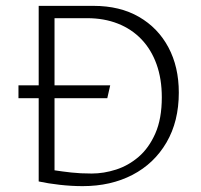

<svg xmlns="http://www.w3.org/2000/svg" viewBox="-20 -632 684 655"><path d="M43 -297V-341H356L346 -297ZM262 3Q224 3 184 -1.5Q144 -6 112 -13V-612H299Q389 -612 454 -574.5Q519 -537 554.5 -470.5Q590 -404 590 -316Q590 -218 548 -146Q506 -74 432 -35.5Q358 3 262 3ZM166 -51Q192 -47 223 -43.5Q254 -40 293 -40Q334 -40 376 -53.5Q418 -67 453 -97Q488 -127 510 -177Q532 -227 532 -300Q532 -363 514 -413Q496 -463 462.5 -498Q429 -533 382 -551.5Q335 -570 277 -570H166Z"/></svg>

Font: Ancizar Sans Thin
Style: Regular
Weight: 100
Designer: Cesar Puertas, Viviana Monsalve, Julian Moncada, Julian Prieto, Jose Castro, Mariel Hernandez, Felipe Aragon, Sara Alarc
Version: Version 8.100